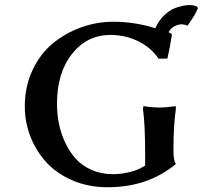

<svg xmlns="http://www.w3.org/2000/svg" viewBox="-20 -746 819 775"><path d="M436 -43Q473.1 -43 509.8 -53Q546.4 -63 571.8 -82L565.9 -78.1V-120.1Q565.9 -243.2 557.1 -306.2L559.1 -317.9Q590.8 -312 623 -312Q637.7 -312 654.3 -313.5Q670.9 -314.9 679.7 -316.4L689 -317.9L689.9 -306.2Q680.2 -241.2 680.2 -140.1V-133.8Q680.2 -98.6 689.9 -84Q577.1 9.8 414.1 9.8Q338.4 9.8 274.9 -16.8Q211.4 -43.5 169.2 -88.6Q127 -133.8 103.5 -192.9Q80.1 -252 80.1 -316.9Q80.1 -396.5 111.1 -462.6Q142.1 -528.8 192.9 -570.6Q243.7 -612.3 306.9 -635.3Q370.1 -658.2 437 -658.2Q524.9 -658.2 606.9 -631.8Q619.6 -661.6 641.6 -683.1Q663.6 -704.6 686.8 -713.4Q710 -722.2 733.6 -724.9Q757.3 -727.5 773.9 -720.2L778.8 -713.9Q772.9 -692.9 736.8 -642.1Q716.3 -652.3 694.1 -644.5Q671.9 -636.7 660.2 -616.2L671.9 -609.9L673.8 -605Q668 -565.4 655.8 -509.8L620.1 -508.8Q591.3 -552.7 539.1 -578.9Q486.8 -605 425.8 -605Q331.5 -605 270.8 -528.6Q210 -452.1 210 -327.1Q210 -287.1 217.5 -248.3Q225.1 -209.5 242.4 -171.9Q259.8 -134.3 285.2 -106Q310.5 -77.6 349.4 -60.3Q388.2 -43 436 -43Z"/></svg>

Font: Linear Smooth
Style: Bold
Weight: 700
Designer: Philipp H. Poll, Flanker
Foundry: Philipp H. Poll, reworked by Flanker
Version: Version 1.061 | FøM Fix